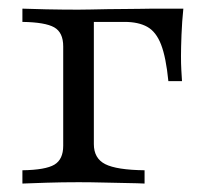

<svg xmlns="http://www.w3.org/2000/svg" viewBox="-20 -435 516 455"><path d="M33.1 0V-31.5Q87.9 -32.3 108.9 -44.8Q129.8 -57.3 129.8 -89.5V-325Q129.8 -358.1 108.5 -370.2Q87.1 -382.3 33.1 -383.1V-414.5Q50.8 -413.7 89.5 -412.9Q128.2 -412.1 165.3 -412.1Q177.4 -412.1 195.6 -412.5Q213.7 -412.9 235.5 -413.3Q257.3 -413.7 277.8 -413.7Q298.4 -413.7 315.3 -414.1Q332.3 -414.5 341.1 -414.5H414.5Q411.3 -383.9 410.1 -352.4Q408.9 -321 408.9 -301.6Q408.9 -283.9 409.7 -269.4Q410.5 -254.8 411.3 -242.7H379Q373.4 -299.2 361.7 -329.4Q350 -359.7 329 -371.4Q308.1 -383.1 275 -383.1H200L202.4 -385.5V-93.5Q202.4 -59.7 229.4 -46Q256.5 -32.3 322.6 -31.5V0Q308.1 -0.8 281.9 -1.2Q255.6 -1.6 225.4 -2.4Q195.2 -3.2 166.1 -3.2Q127.4 -3.2 89.5 -2Q51.6 -0.8 33.1 0Z"/></svg>

Font: Playfair 12pt Light
Style: Regular
Weight: 300
Designer: Claus Eggers Sørensen
Foundry: Claus Eggers Sørensen
Version: Version 2.000;gftools[0.9.28]